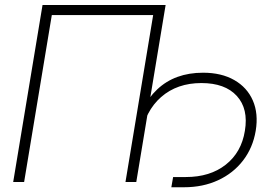

<svg xmlns="http://www.w3.org/2000/svg" viewBox="-20 -748 1114 789"><path d="M660.6 -727.5 540 0H495.6L609.4 -686H192.9L79.1 0H34.2L154.8 -727.5ZM684.1 21.5 691.4 -20.5H743.7Q843.3 -20.5 907.7 -71.3Q972.2 -122.1 986.3 -210.4Q1001.5 -300.8 953.1 -353.8Q904.8 -406.7 807.6 -406.7Q708 -406.7 642.3 -349.4Q576.7 -292 559.6 -189.9H533.2Q553.2 -312 626 -380.6Q698.7 -449.2 814.5 -449.2Q890.1 -449.2 942.9 -418.9Q995.6 -388.7 1019 -335Q1042.5 -281.2 1030.8 -210.4Q1019 -140.6 978.8 -88.4Q938.5 -36.1 876.2 -7.3Q814 21.5 736.3 21.5Z"/></svg>

Font: Inter Display Extra Light
Style: Italic
Weight: 200
Italic angle: -9.39999°
Designer: Rasmus Andersson
Foundry: rsms
Version: Version 4.000;git-4fc901f